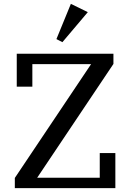

<svg xmlns="http://www.w3.org/2000/svg" viewBox="-20 -977 681 997"><path d="M57 -53 453 -644H148V-527H67V-698H569V-645L173 -54H498V-182H579V0H57ZM273 -774 348 -957 436 -914 304 -758Z"/></svg>

Font: IBM Plex Serif Text
Style: Regular
Weight: 450
Designer: Mike Abbink, Paul van der Laan, Pieter van Rosmalen
Foundry: Bold Monday
Version: Version 3.001